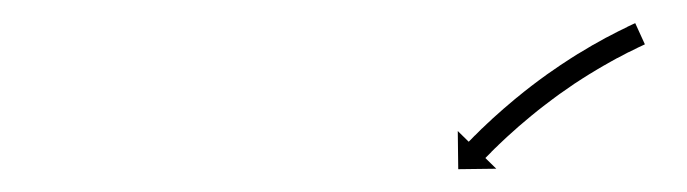

<svg xmlns="http://www.w3.org/2000/svg" viewBox="-20 -563 590 165"><path d="M532.5 -524.1C533.1 -524.4 533.7 -524.7 534.2 -524.9L525.9 -543.1C525.3 -542.8 524.7 -542.5 524.1 -542.3L524.1 -542.3L524.1 -542.3C522.4 -541.5 520.7 -540.7 519 -539.9C519 -539.9 519 -539.9 519 -539.9C519 -539.9 519 -539.8 519 -539.8C516.4 -538.6 513.8 -537.3 511.2 -536C511.2 -536 511.2 -536 511.2 -536C511.2 -536 511.2 -536 511.2 -536C507.8 -534.3 504.5 -532.6 501.2 -530.8C501.2 -530.8 501.2 -530.8 501.2 -530.8C501.1 -530.8 501.1 -530.8 501.1 -530.8C497.2 -528.7 493.4 -526.5 489.5 -524.3C489.5 -524.3 489.5 -524.3 489.5 -524.3C489.5 -524.3 489.4 -524.3 489.4 -524.3C485.2 -521.8 480.9 -519.3 476.7 -516.7C476.7 -516.7 476.7 -516.7 476.7 -516.7C476.6 -516.7 476.6 -516.7 476.6 -516.7C472.1 -513.9 467.7 -511 463.3 -508.1C463.3 -508.1 463.2 -508.1 463.2 -508.1C463.2 -508.1 463.2 -508.1 463.2 -508.1C458.6 -505 454.2 -501.9 449.7 -498.8C449.7 -498.8 449.7 -498.8 449.7 -498.7C449.6 -498.7 449.6 -498.7 449.6 -498.7C445.2 -495.5 440.8 -492.3 436.5 -489C436.5 -489 436.4 -488.9 436.4 -488.9C436.4 -488.9 436.4 -488.9 436.4 -488.9C432.2 -485.7 428.1 -482.4 424 -479C424 -479 424 -479 423.9 -479C423.9 -479 423.9 -479 423.9 -479C420.1 -475.8 416.3 -472.6 412.6 -469.4C412.6 -469.4 412.6 -469.4 412.5 -469.4C412.5 -469.3 412.5 -469.3 412.5 -469.3C409.2 -466.4 405.9 -463.5 402.6 -460.5C402.6 -460.5 402.6 -460.5 402.6 -460.4C402.6 -460.4 402.6 -460.4 402.6 -460.4C399.8 -457.9 397.1 -455.3 394.4 -452.7C394.4 -452.7 394.4 -452.7 394.4 -452.7C394.4 -452.7 394.3 -452.7 394.3 -452.7C392.3 -450.7 390.2 -448.6 388.2 -446.6L388.1 -446.6L388.1 -446.6C386.8 -445.3 385.5 -443.9 384.2 -442.6L384.2 -442.6L384.2 -442.6C383.7 -442.1 383.3 -441.7 382.8 -441.2L373.4 -450.4L373.8 -417.6L406.5 -418L397.1 -427.2C397.6 -427.7 398 -428.1 398.5 -428.6L398.5 -428.6L398.5 -428.6C399.7 -429.9 401 -431.2 402.3 -432.4L402.3 -432.4L402.2 -432.4C404.2 -434.4 406.2 -436.4 408.3 -438.3C408.3 -438.3 408.3 -438.3 408.2 -438.3C408.2 -438.3 408.2 -438.3 408.2 -438.3C410.9 -440.8 413.5 -443.3 416.2 -445.8C416.2 -445.8 416.2 -445.7 416.1 -445.7C416.1 -445.7 416.1 -445.7 416.1 -445.7C419.3 -448.6 422.5 -451.5 425.7 -454.3C425.7 -454.3 425.7 -454.3 425.7 -454.3C425.7 -454.3 425.7 -454.3 425.7 -454.3C429.3 -457.4 433 -460.5 436.7 -463.6C436.7 -463.6 436.6 -463.6 436.6 -463.6C436.6 -463.5 436.6 -463.5 436.6 -463.5C440.6 -466.8 444.6 -470 448.7 -473.1C448.7 -473.1 448.6 -473.1 448.6 -473.1C448.6 -473.1 448.6 -473 448.6 -473C452.8 -476.2 457 -479.4 461.3 -482.5C461.3 -482.5 461.3 -482.5 461.3 -482.5C461.3 -482.5 461.2 -482.4 461.2 -482.4C465.6 -485.5 469.9 -488.5 474.3 -491.5C474.3 -491.5 474.3 -491.5 474.3 -491.4C474.3 -491.4 474.2 -491.4 474.2 -491.4C478.5 -494.2 482.8 -497 487.2 -499.7C487.2 -499.7 487.2 -499.7 487.1 -499.7C487.1 -499.7 487.1 -499.6 487.1 -499.6C491.2 -502.1 495.3 -504.6 499.5 -507C499.5 -507 499.4 -507 499.4 -507C499.4 -507 499.4 -506.9 499.4 -506.9C503.1 -509.1 506.9 -511.1 510.6 -513.2C510.6 -513.2 510.6 -513.2 510.6 -513.2C510.6 -513.2 510.6 -513.1 510.6 -513.1C513.8 -514.8 517 -516.5 520.2 -518.2C520.2 -518.2 520.2 -518.2 520.2 -518.2C520.2 -518.1 520.2 -518.1 520.2 -518.1C522.7 -519.4 525.2 -520.6 527.7 -521.8C527.7 -521.8 527.7 -521.8 527.7 -521.8C527.7 -521.8 527.6 -521.8 527.6 -521.8C529.3 -522.6 530.9 -523.4 532.5 -524.1L532.5 -524.1Z"/></svg>

Font: FRB American Cursive Just Arrows Medium
Style: Italic
Weight: 500
Italic angle: -25°
Version: Version 2.0;Modular Font Editor K font №1